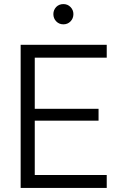

<svg xmlns="http://www.w3.org/2000/svg" viewBox="-20 -919 610 939"><path d="M81 -700H502V-637H150V-387H462V-329H150V-63H502V0H81ZM255 -885Q269 -899 290 -899Q311 -899 325 -884.5Q339 -870 339 -850Q339 -829 325 -814.5Q311 -800 290 -800Q269 -800 255 -814.5Q241 -829 241 -850Q241 -870 255 -885Z"/></svg>

Font: Lopes Sans Light
Style: Regular
Weight: 300
Designer: Gabriel Lam, Diego Maldonado
Foundry: TypeRant, Foresti Design
Version: Version 4.000